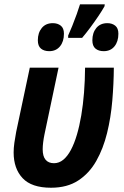

<svg xmlns="http://www.w3.org/2000/svg" viewBox="-20 -858 575 887"><path d="M215.8 9.3Q126 9.3 84.5 -34.9Q43 -79.1 43 -153.8Q43 -174.3 46.4 -198.5Q49.8 -222.7 54.7 -248.5L117.7 -545.4H250.5L185.5 -237.3Q181.6 -218.3 179.4 -200.4Q177.2 -182.6 177.2 -168.5Q177.2 -135.7 190.7 -119.9Q204.1 -104 229.5 -104Q252.9 -104 272.5 -120.1Q292 -136.2 307.6 -165.5Q323.2 -194.8 335.2 -235.4Q347.2 -275.9 355.5 -325.2Q363.8 -374.5 368.2 -430.2Q372.6 -485.8 373 -545.4H505.9Q505.4 -471.2 498.8 -393.1Q492.2 -314.9 474.6 -243.2Q457 -171.4 424.8 -114.5Q392.6 -57.6 341.6 -24.2Q290.5 9.3 215.8 9.3ZM294.9 -683.1V-693.8Q303.2 -711.9 314 -738.8Q324.7 -765.6 334.5 -792.7Q344.2 -819.8 349.6 -837.9H463.9L462.9 -829.1Q452.1 -809.6 434.3 -783.2Q416.5 -756.8 396.7 -730.2Q377 -703.6 359.4 -683.1ZM207.5 -621.6Q183.6 -621.6 169.2 -633.5Q154.8 -645.5 154.8 -671.9Q154.8 -706.5 173.1 -728.8Q191.4 -751 224.1 -751Q246.1 -751 260.7 -739.5Q275.4 -728 275.4 -702.1Q275.4 -666 257.1 -643.8Q238.8 -621.6 207.5 -621.6ZM459 -621.6Q435.5 -621.6 421.1 -633.5Q406.7 -645.5 406.7 -671.9Q406.7 -706.5 425 -728.8Q443.4 -751 476.1 -751Q497.6 -751 512.2 -739.5Q526.9 -728 526.9 -702.1Q526.9 -666 508.8 -643.8Q490.7 -621.6 459 -621.6Z"/></svg>

Font: Open Sans SemiCondensed
Style: Bold Italic
Weight: 700
Width: 4
Italic angle: -12°
Designer: Monotype Design Team
Foundry: Monotype Imaging Inc.
Version: Version 3.003